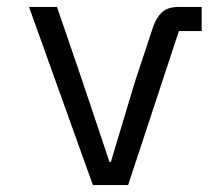

<svg xmlns="http://www.w3.org/2000/svg" viewBox="-20 -536 640 556"><path d="M249 0 64 -516H145L219 -300L297 -67H301L371 -300L423 -457Q432 -484 448.5 -500Q465 -516 499 -516H564V-446H498L351 0Z"/></svg>

Font: PlemolJP35 Console
Style: Regular
Weight: 400
Version: v2.0.3; ttfautohint (v1.8.4.7-5d5b-dirty) -l 6 -r 45 -G 200 